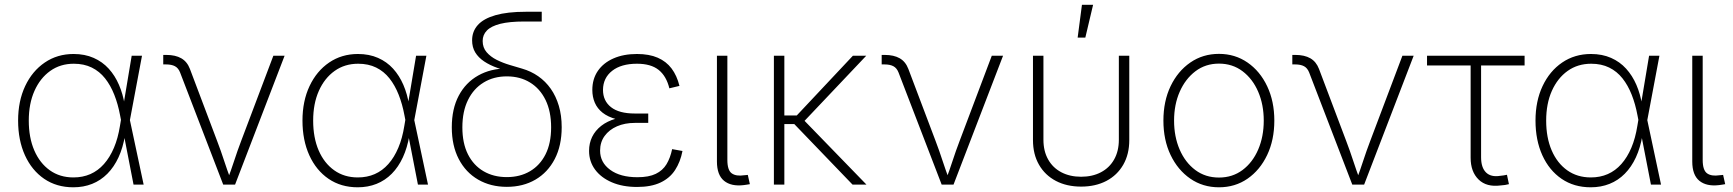

<svg xmlns="http://www.w3.org/2000/svg" viewBox="-20 -777 7294 808"><path d="M288.6 11.2Q218.3 11.2 166 -24.4Q113.8 -60.1 85 -123.5Q56.2 -187 56.2 -269.5Q56.2 -351.6 85.9 -414.8Q115.7 -478 168.5 -513.9Q221.2 -549.8 289.6 -549.8Q336.9 -549.8 374 -533.4Q411.1 -517.1 437.5 -488Q463.9 -459 480.7 -419.9Q497.6 -380.9 504.9 -334.5H519L526.4 -272.9L584.5 0H542L485.4 -291.5Q476.6 -338.9 460.9 -378.4Q445.3 -418 422.1 -447.3Q398.9 -476.6 366.2 -492.7Q333.5 -508.8 290.5 -508.8Q233.9 -508.8 191.4 -478.5Q148.9 -448.2 125 -394.5Q101.1 -340.8 101.1 -269.5Q101.1 -197.8 124.3 -144Q147.5 -90.3 189.7 -60.3Q231.9 -30.3 289.1 -30.3Q328.1 -30.3 360.4 -44.4Q392.6 -58.6 417.5 -86.7Q442.4 -114.7 459.5 -155Q476.6 -195.3 484.9 -247.6L534.2 -542.5H577.6L526.4 -270L519.5 -208.5H506.3Q497.6 -155.8 478.8 -115Q460 -74.2 431.9 -45.9Q403.8 -17.6 367.7 -3.2Q331.5 11.2 288.6 11.2Z M919.4 0 737.8 -472.2Q730.5 -490.7 716.3 -498.3Q702.1 -505.9 678.7 -505.9H667V-545.9H679.7Q718.3 -545.9 742.9 -531.7Q767.6 -517.6 779.3 -486.8L894 -183.1Q909.7 -142.1 923.1 -100.8Q936.5 -59.6 951.7 -19.5H937Q952.1 -59.6 965.6 -100.8Q979 -142.1 994.6 -183.1L1130.4 -542.5H1177.7L969.2 0Z M1485.4 11.2Q1415 11.2 1362.8 -24.4Q1310.5 -60.1 1281.7 -123.5Q1252.9 -187 1252.9 -269.5Q1252.9 -351.6 1282.7 -414.8Q1312.5 -478 1365.2 -513.9Q1418 -549.8 1486.3 -549.8Q1533.7 -549.8 1570.8 -533.4Q1607.9 -517.1 1634.3 -488Q1660.6 -459 1677.5 -419.9Q1694.3 -380.9 1701.7 -334.5H1715.8L1723.1 -272.9L1781.2 0H1738.8L1682.1 -291.5Q1673.3 -338.9 1657.7 -378.4Q1642.1 -418 1618.9 -447.3Q1595.7 -476.6 1563 -492.7Q1530.3 -508.8 1487.3 -508.8Q1430.7 -508.8 1388.2 -478.5Q1345.7 -448.2 1321.8 -394.5Q1297.9 -340.8 1297.9 -269.5Q1297.9 -197.8 1321 -144Q1344.2 -90.3 1386.5 -60.3Q1428.7 -30.3 1485.8 -30.3Q1524.9 -30.3 1557.1 -44.4Q1589.4 -58.6 1614.3 -86.7Q1639.2 -114.7 1656.2 -155Q1673.3 -195.3 1681.6 -247.6L1731 -542.5H1774.4L1723.1 -270L1716.3 -208.5H1703.1Q1694.3 -155.8 1675.5 -115Q1656.7 -74.2 1628.7 -45.9Q1600.6 -17.6 1564.5 -3.2Q1528.3 11.2 1485.4 11.2Z M2112.8 9.3Q2044.9 9.3 1992.4 -21Q1939.9 -51.3 1910.6 -107.7Q1881.3 -164.1 1881.3 -241.2Q1881.3 -319.3 1910.6 -374.5Q1939.9 -429.7 1992.4 -459.2Q2044.9 -488.8 2112.8 -488.8L2148.9 -469.7Q2107.9 -479 2074.7 -490.7Q2041.5 -502.4 2017.3 -518.6Q1993.2 -534.7 1980 -556.4Q1966.8 -578.1 1966.8 -607.4Q1966.8 -645 1991 -671.9Q2015.1 -698.7 2065.2 -713.1Q2115.2 -727.5 2192.9 -727.5H2259.8V-686.5H2186.5Q2124 -686.5 2085.4 -676.8Q2046.9 -667 2029.1 -648.7Q2011.2 -630.4 2011.2 -604.5Q2011.2 -576.7 2027.8 -557.4Q2044.4 -538.1 2070.3 -525.1Q2096.2 -512.2 2124.8 -503.7Q2153.3 -495.1 2176.8 -488.3Q2214.4 -477.5 2245.1 -456.1Q2275.9 -434.6 2297.9 -403.3Q2319.8 -372.1 2331.8 -331.5Q2343.8 -291 2343.8 -241.7Q2343.8 -164.1 2314.5 -107.7Q2285.2 -51.3 2233.2 -21Q2181.2 9.3 2112.8 9.3ZM2112.8 -31.7Q2168.5 -31.7 2210.4 -56.4Q2252.4 -81.1 2275.9 -127.7Q2299.3 -174.3 2299.3 -241.2Q2299.3 -308.1 2275.9 -356.2Q2252.4 -404.3 2210.4 -429.9Q2168.5 -455.6 2112.8 -455.6Q2057.6 -455.6 2015.4 -429.9Q1973.1 -404.3 1949.5 -356.2Q1925.8 -308.1 1925.8 -241.2Q1925.8 -174.3 1949.2 -127.7Q1972.7 -81.1 2014.9 -56.4Q2057.1 -31.7 2112.8 -31.7Z M2661.1 9.8Q2600.1 9.8 2554.7 -9.8Q2509.3 -29.3 2484.1 -63.5Q2459 -97.7 2459 -142.1Q2459 -174.3 2471.9 -200.9Q2484.9 -227.5 2510 -247.3Q2535.2 -267.1 2572.3 -277.8Q2609.4 -288.6 2657.7 -288.6H2708V-259.8H2651.4Q2609.4 -259.8 2576.4 -245.4Q2543.5 -231 2524.4 -204.8Q2505.4 -178.7 2505.4 -143.1Q2505.4 -93.3 2547.9 -62.3Q2590.3 -31.2 2662.6 -31.2Q2710.4 -31.2 2739.7 -45.4Q2769 -59.6 2784.9 -85.9Q2800.8 -112.3 2808.6 -149.4L2852.1 -141.6Q2843.3 -95.7 2821 -61.5Q2798.8 -27.3 2759.5 -8.8Q2720.2 9.8 2661.1 9.8ZM2657.7 -266.1Q2608.4 -266.1 2573.2 -275.6Q2538.1 -285.2 2515.9 -302.7Q2493.7 -320.3 2483.2 -344.7Q2472.7 -369.1 2472.7 -398.4Q2472.7 -444.8 2496.1 -478.8Q2519.5 -512.7 2561.8 -531.2Q2604 -549.8 2660.6 -549.8Q2711.9 -549.8 2747.8 -534.2Q2783.7 -518.6 2806.2 -488.8Q2828.6 -459 2839.4 -415.5L2796.9 -405.3Q2784.2 -457 2751.7 -482.9Q2719.2 -508.8 2660.6 -508.8Q2594.2 -508.8 2556.2 -479Q2518.1 -449.2 2517.6 -398.9Q2517.6 -352.5 2551.5 -325.9Q2585.4 -299.3 2651.4 -299.3H2708V-266.1Z M3109.9 2Q3057.1 8.3 3027.1 -16.1Q2997.1 -40.5 2997.1 -97.2V-542.5H3041V-104Q3041 -60.5 3059.6 -47.4Q3078.1 -34.2 3112.8 -39.6Q3119.1 -40 3121.1 -40.3Q3123 -40.5 3127 -41L3135.7 -2Q3130.4 -1 3123.8 0Q3117.2 1 3109.9 2Z M3280.8 -542.5V0H3236.8V-542.5ZM3625.5 -542.5 3353 -254.9H3259.8V-291H3333L3569.3 -542.5ZM3567.9 0 3317.9 -259.8 3351.1 -283.7 3626.5 0Z M3942.9 0 3761.2 -472.2Q3753.9 -490.7 3739.7 -498.3Q3725.6 -505.9 3702.1 -505.9H3690.4V-545.9H3703.1Q3741.7 -545.9 3766.4 -531.7Q3791 -517.6 3802.7 -486.8L3917.5 -183.1Q3933.1 -142.1 3946.5 -100.8Q3960 -59.6 3975.1 -19.5H3960.4Q3975.6 -59.6 3989 -100.8Q4002.4 -142.1 4018.1 -183.1L4153.8 -542.5H4201.2L3992.7 0Z M4529.8 8.3Q4469.2 8.3 4423.6 -15.6Q4377.9 -39.6 4352.5 -83.7Q4327.1 -127.9 4327.1 -187.5V-542.5H4371.1V-189Q4371.1 -141.1 4390.9 -106Q4410.6 -70.8 4446.5 -52Q4482.4 -33.2 4529.8 -33.2Q4577.1 -33.2 4613 -52Q4648.9 -70.8 4668.7 -106Q4688.5 -141.1 4688.5 -189V-542.5H4732.4V-187.5Q4732.4 -127.9 4707 -83.7Q4681.6 -39.6 4636 -15.6Q4590.3 8.3 4529.8 8.3ZM4515.1 -618.7 4533.2 -756.8H4580.1L4547.4 -618.7Z M5109.9 11.2Q5042 11.2 4989.3 -25.1Q4936.5 -61.5 4906.2 -124.8Q4876 -188 4876 -269.5Q4876 -351.1 4906.2 -414.3Q4936.5 -477.5 4989.3 -513.9Q5042 -550.3 5109.9 -550.3Q5177.2 -550.3 5230 -513.9Q5282.7 -477.5 5312.7 -414.1Q5342.8 -350.6 5342.8 -269.5Q5342.8 -188 5312.7 -124.8Q5282.7 -61.5 5230.2 -25.1Q5177.7 11.2 5109.9 11.2ZM5109.9 -29.8Q5166.5 -29.8 5209 -61.5Q5251.5 -93.3 5274.9 -147.7Q5298.3 -202.1 5298.3 -269.5Q5298.3 -336.4 5274.9 -390.9Q5251.5 -445.3 5209 -477.3Q5166.5 -509.3 5109.9 -509.3Q5053.2 -509.3 5010.7 -477.1Q4968.3 -444.8 4944.6 -390.9Q4920.9 -336.9 4920.9 -269.5Q4920.9 -202.1 4944.3 -147.7Q4967.8 -93.3 5010.3 -61.5Q5052.7 -29.8 5109.9 -29.8Z M5670.9 0 5489.3 -472.2Q5481.9 -490.7 5467.8 -498.3Q5453.6 -505.9 5430.2 -505.9H5418.5V-545.9H5431.2Q5469.7 -545.9 5494.4 -531.7Q5519 -517.6 5530.8 -486.8L5645.5 -183.1Q5661.1 -142.1 5674.6 -100.8Q5688 -59.6 5703.1 -19.5H5688.5Q5703.6 -59.6 5717 -100.8Q5730.5 -142.1 5746.1 -183.1L5881.8 -542.5H5929.2L5720.7 0Z M6294.9 3.4Q6235.8 11.2 6202.4 -21.5Q6168.9 -54.2 6168.9 -113.3V-501.5H5985.4V-542.5H6396V-501.5H6212.9V-115.2Q6212.9 -71.8 6233.6 -51.3Q6254.4 -30.8 6293.5 -37.1Q6299.8 -37.6 6307.4 -38.8Q6314.9 -40 6321.8 -41.5L6330.1 -2Q6322.8 0 6313.5 1.5Q6304.2 2.9 6294.9 3.4Z M6674.3 11.2Q6604 11.2 6551.8 -24.4Q6499.5 -60.1 6470.7 -123.5Q6441.9 -187 6441.9 -269.5Q6441.9 -351.6 6471.7 -414.8Q6501.5 -478 6554.2 -513.9Q6606.9 -549.8 6675.3 -549.8Q6722.7 -549.8 6759.8 -533.4Q6796.9 -517.1 6823.2 -488Q6849.6 -459 6866.5 -419.9Q6883.3 -380.9 6890.6 -334.5H6904.8L6912.1 -272.9L6970.2 0H6927.7L6871.1 -291.5Q6862.3 -338.9 6846.7 -378.4Q6831.1 -418 6807.9 -447.3Q6784.7 -476.6 6752 -492.7Q6719.2 -508.8 6676.3 -508.8Q6619.6 -508.8 6577.1 -478.5Q6534.7 -448.2 6510.7 -394.5Q6486.8 -340.8 6486.8 -269.5Q6486.8 -197.8 6510 -144Q6533.2 -90.3 6575.4 -60.3Q6617.7 -30.3 6674.8 -30.3Q6713.9 -30.3 6746.1 -44.4Q6778.3 -58.6 6803.2 -86.7Q6828.1 -114.7 6845.2 -155Q6862.3 -195.3 6870.6 -247.6L6919.9 -542.5H6963.4L6912.1 -270L6905.3 -208.5H6892.1Q6883.3 -155.8 6864.5 -115Q6845.7 -74.2 6817.6 -45.9Q6789.6 -17.6 6753.4 -3.2Q6717.3 11.2 6674.3 11.2Z M7214.4 2Q7161.6 8.3 7131.6 -16.1Q7101.6 -40.5 7101.6 -97.2V-542.5H7145.5V-104Q7145.5 -60.5 7164.1 -47.4Q7182.6 -34.2 7217.3 -39.6Q7223.6 -40 7225.6 -40.3Q7227.5 -40.5 7231.4 -41L7240.2 -2Q7234.9 -1 7228.3 0Q7221.7 1 7214.4 2Z"/></svg>

Font: Inter 16pt ExtraLight
Style: Regular
Weight: 250
Version: Version 4.001;git-66647c0bb